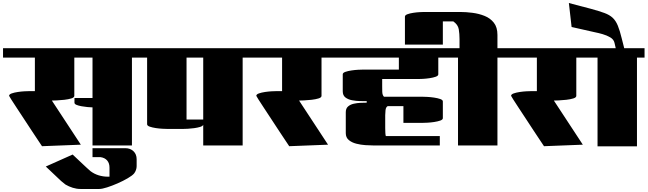

<svg xmlns="http://www.w3.org/2000/svg" viewBox="-20 -959 4270 1266"><path d="M0 -579V-641H900V-579H850V0H590V-251Q577 -251 557 -253Q537 -255 517.5 -258.5Q498 -262 484.5 -267.5Q471 -273 471 -282V-313H590V-579H470V-327Q470 -316 450.5 -310Q431 -304 404.5 -301Q378 -298 354.5 -297Q331 -296 322 -296L513 -5L257 5Q251 -4 233 -31Q215 -58 190.5 -95Q166 -132 140 -172Q114 -212 91 -246.5Q68 -281 54 -303.5Q40 -326 40 -327Q40 -337 57 -343Q74 -349 97.5 -352.5Q121 -356 141.5 -357Q162 -358 170 -358H210V-579Z M282 139 459 60 528 125Q539 135 551 146.5Q563 158 576 169Q601 188 630.5 197Q660 206 691 206H702V146Q702 117 686.5 99Q671 81 642 77H590V18H806Q839 18 860 38Q881 58 881 91V137Q881 149 876.5 162Q872 175 864 185Q852 199 822 216.5Q792 234 755.5 250Q719 266 686 276.5Q653 287 635 287H510Q485 287 459.5 279Q434 271 412 258Q397 247 383.5 235Q370 223 357 210Z M900 -579V-641H1630V-579H1580V0H1320V-136Q1316 -127 1299 -122Q1282 -117 1260.5 -114Q1239 -111 1219.5 -110Q1200 -109 1191 -109H1080Q1072 -109 1051.5 -110Q1031 -111 1007.5 -114.5Q984 -118 967 -124Q950 -130 950 -140V-579ZM1210 -171H1320V-579H1210Z M1630 -579V-641H2190V-579H2100V-327Q2100 -316 2080.5 -310Q2061 -304 2034.5 -301Q2008 -298 1984.5 -297Q1961 -296 1952 -296L2143 -5L1887 5Q1881 -4 1863 -31Q1845 -58 1820.5 -95Q1796 -132 1770 -172Q1744 -212 1721 -246.5Q1698 -281 1684 -303.5Q1670 -326 1670 -327Q1670 -337 1687 -343Q1704 -349 1727.5 -352.5Q1751 -356 1771.5 -357Q1792 -358 1800 -358H1840V-579Z M2190 -579V-641H2950V-579H2870V-469Q2870 -459 2853 -453Q2836 -447 2812.5 -443.5Q2789 -440 2768.5 -439Q2748 -438 2740 -438H2500V-390Q2500 -376 2500.5 -354Q2501 -332 2512 -321H2770Q2778 -321 2798.5 -320Q2819 -319 2842.5 -315.5Q2866 -312 2883 -306Q2900 -300 2900 -290V-180Q2900 -170 2883 -164Q2866 -158 2842.5 -154.5Q2819 -151 2798.5 -150Q2778 -149 2770 -149H2640V-259H2536Q2524 -252 2522 -232Q2520 -212 2520 -199V-114Q2520 -96 2521 -81.5Q2522 -67 2524 -62H2880V0H2440Q2419 0 2389 -2Q2359 -4 2329.5 -11.5Q2300 -19 2280 -35.5Q2260 -52 2260 -81V-219Q2260 -244 2275 -257Q2290 -270 2312.5 -275Q2335 -280 2358 -281Q2381 -282 2398 -282V-292Q2380 -292 2354 -292.5Q2328 -293 2301.5 -298Q2275 -303 2257.5 -316.5Q2240 -330 2240 -357V-469Q2240 -479 2257 -485Q2274 -491 2297.5 -494.5Q2321 -498 2341.5 -499Q2362 -500 2370 -500H2610V-579Z M2950 -579V-641H3010V-701Q3010 -736 3005 -766Q3000 -796 2969 -818H2900V-665H2650V-849Q2650 -859 2666 -865Q2682 -871 2705 -874.5Q2728 -878 2748 -879Q2768 -880 2775 -880H3015Q3053 -880 3095.5 -874.5Q3138 -869 3175.5 -854Q3213 -839 3236.5 -809Q3260 -779 3260 -729V-641H3310V-579H3260V0H3000V-579Z M3310 -579V-641H3870V-579H3780V-327Q3780 -316 3760.5 -310Q3741 -304 3714.5 -301Q3688 -298 3664.5 -297Q3641 -296 3632 -296L3823 -5L3567 5Q3561 -4 3543 -31Q3525 -58 3500.5 -95Q3476 -132 3450 -172Q3424 -212 3401 -246.5Q3378 -281 3364 -303.5Q3350 -326 3350 -327Q3350 -337 3367 -343Q3384 -349 3407.5 -352.5Q3431 -356 3451.5 -357Q3472 -358 3480 -358H3520V-579Z M3870 -579V-641H4040L4032 -676Q4027 -699 4004 -712.5Q3981 -726 3953 -734Q3925 -742 3904 -746L3749 -781L3731 -939L3876 -901Q3931 -886 3965 -873.5Q3999 -861 4019.5 -842Q4040 -823 4053.5 -790.5Q4067 -758 4080 -704L4096 -641H4230V-579H4180V6H3920V-579Z"/></svg>

Font: Gajraj One
Style: Regular
Weight: 400
Designer: Saurabh Sharma
Foundry: Saurabh Sharma
Version: Version 1.000